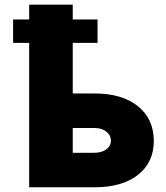

<svg xmlns="http://www.w3.org/2000/svg" viewBox="-20 -794 705 814"><path d="M393.5 -711.6V-612.2H288.4V-397.7H380.7Q497.5 -397.7 564.6 -343.9Q631.7 -290.1 632.1 -196Q631.7 -104.8 564.6 -52.4Q497.5 0 380.7 0H103.7V-612.2H35.5V-711.6H103.7V-774.1H288.4V-711.6ZM288.4 -251.4V-146.3H380.7Q410.9 -146.3 430.4 -160.7Q449.9 -175.1 450.3 -197.4Q449.9 -221.2 430.4 -236.3Q410.9 -251.4 380.7 -251.4Z"/></svg>

Font: Inter UI Black
Style: Regular
Weight: 900
Designer: Rasmus Andersson
Foundry: rsms
Version: 3.2;8d6f07862